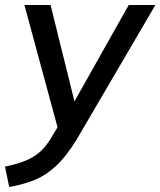

<svg xmlns="http://www.w3.org/2000/svg" viewBox="-53 -524 644 771"><path d="M-16 227 -33 145Q16 135 50 121Q84 107 108.5 85Q133 63 154 27L178 -13L45 -504H150L246 -117L464 -504H571L255 36Q214 103 173 141.5Q132 180 86 198.5Q40 217 -16 227Z"/></svg>

Font: Mulish SemiBold
Style: Italic
Weight: 600
Italic angle: -9°
Designer: Vernon Adams
Foundry: Vernon Adams
Version: Version 3.603; ttfautohint (v1.8.3)